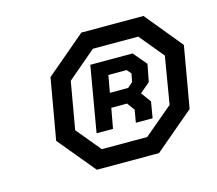

<svg xmlns="http://www.w3.org/2000/svg" viewBox="-71 -797 688 609"><g transform="rotate(-15 273.0 -492.5)"><path d="M76 -398 111 -598 242 -709H446L546 -587L511 -386L381 -276H177ZM358 -335 453 -415 479 -570 413 -650H264L170 -570L143 -415L209 -335ZM243 -603H382L419 -559L408 -502L375 -474L399 -441L390 -388H335L342 -429L324 -454H272L260 -388H206ZM340 -501 357 -516 362 -543 350 -557H290L280 -501Z"/></g></svg>

Font: Chakra Petch Medium
Style: Italic
Weight: 500
Italic angle: -10°
Designer: Katatrad Aksorn Co.,Ltd.
Foundry: Cadson Demak Co.,Ltd.
Version: Version 1.000; ttfautohint (v1.6)